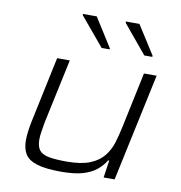

<svg xmlns="http://www.w3.org/2000/svg" viewBox="-82 -811 846 895"><g transform="rotate(10 340.5 -363.0)"><path d="M265 8Q193 8 152 -4.5Q111 -17 95 -42.5Q79 -68 79 -109Q79 -127 82 -150.5Q85 -174 90 -198L156 -510H216L151 -206Q147 -183 143.5 -161Q140 -139 140 -123Q140 -89 153.5 -72Q167 -55 198.5 -49Q230 -43 283 -43Q352 -43 393.5 -60Q435 -77 458 -106Q481 -135 492 -171Q503 -207 511 -245L567 -510H627L518 0H466L478 -82H473Q458 -57 433.5 -36.5Q409 -16 369.5 -4Q330 8 265 8ZM352 -593 239 -728V-734H304L390 -598V-593ZM554 -593 442 -728V-734H506L592 -599V-593Z"/></g></svg>

Font: Saira Expanded Light
Style: Italic
Weight: 300
Width: 7
Italic angle: -12°
Designer: Hector Gatti with collaboration of the Omnibus-Type team
Foundry: Omnibus-Type
Version: Version 1.101